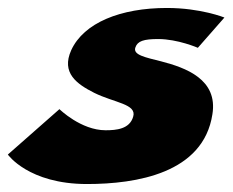

<svg xmlns="http://www.w3.org/2000/svg" viewBox="-20 -445 584 482"><path d="M399 -425C283 -425 190.4 -388 158.8 -319C133.1 -262 172.8 -234 216.4 -212C266.6 -187 324.2 -184 314.3 -152C305.5 -121 272.1 -118 245.1 -118C183.1 -118 129.2 -171 129.2 -171L-0.3 -57C-0.3 -57 51.4 17 198.4 17C322.4 17 490.5 -10 513.2 -158C527.6 -246 446.1 -275 384.5 -291C345.1 -301 313 -307 319.9 -326C325.3 -342 341.1 -347 377.1 -347C426.1 -347 476.7 -325 476.7 -325L543.4 -401C543.4 -401 484 -425 399 -425Z"/></svg>

Font: Hussar Milosc
Style: Obl
Weight: 700
Foundry: Cannot Into Space Fonts
Version: Version 1.02